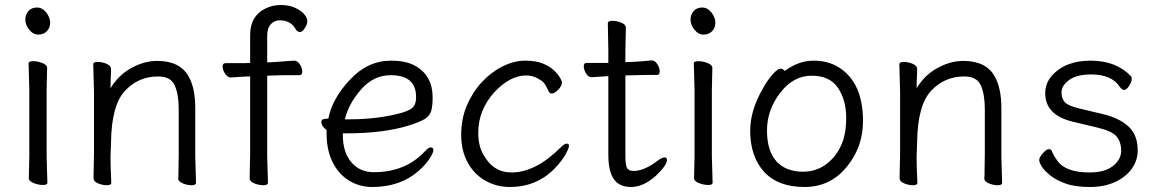

<svg xmlns="http://www.w3.org/2000/svg" viewBox="-20 -728 4617 766"><path d="M169 1Q169 10 151.5 10Q134 10 114.5 2.5Q95 -5 95 -17L97 -105V-368L94 -475Q94 -484 112 -484Q130 -484 149 -476.5Q168 -469 168 -457L166 -368V-105ZM164.5 -678Q180 -658 180 -637.5Q180 -617 167 -603.5Q154 -590 133 -590Q112 -590 96.5 -609.5Q81 -629 81 -649.5Q81 -670 93.5 -684Q106 -698 127.5 -698Q149 -698 164.5 -678Z M424 1Q424 11 406.5 11Q389 11 371 3.5Q353 -4 353 -17L355 -115V-364L352 -471Q352 -481 369.5 -481Q387 -481 405 -473.5Q423 -466 423 -453V-439Q421 -411 421 -376Q453 -429 504.5 -457Q556 -485 607 -485Q699 -485 733 -422Q759 -376 759 -297V-105L762 1Q762 11 744.5 11Q727 11 709 3.5Q691 -4 691 -16V-17Q692 -25 692 -44L693 -115V-293Q693 -352 677 -387.5Q661 -423 611 -423Q532 -423 478.5 -365.5Q425 -308 423 -162Q422 -129 421 -105V-89Q421 -59 424 1Z M1049 1Q1049 11 1031 11Q1013 11 994.5 3.5Q976 -4 976 -17L978 -116V-423H965L901 -419H900Q888 -419 878 -434Q868 -449 868 -462.5Q868 -476 880 -476H954L978 -477V-589Q978 -664 1039 -694Q1067 -708 1100 -708Q1133 -708 1157 -697Q1181 -686 1193.5 -671.5Q1206 -657 1206 -644Q1206 -631 1196 -615.5Q1186 -600 1176.5 -600Q1167 -600 1160 -611Q1141 -647 1095 -647Q1076 -647 1061 -632Q1046 -617 1046 -585V-479L1067 -480Q1079 -481 1096.5 -482Q1114 -483 1130 -484.5Q1146 -486 1153 -486H1154Q1167 -486 1176.5 -471Q1186 -456 1186 -442Q1186 -428 1174 -428H1117Q1091 -428 1078 -427L1046 -426V-105Z M1465 18Q1414 18 1372.5 -7.5Q1331 -33 1307 -81Q1283 -129 1283 -195V-209Q1262 -225 1262 -241Q1262 -254 1281 -254L1290 -255Q1305 -334 1376 -410Q1447 -486 1540 -486Q1602 -486 1639 -464Q1706 -425 1706 -340Q1706 -306 1700.5 -286Q1695 -266 1675 -253.5Q1655 -241 1610 -227Q1510 -196 1361 -196H1348V-186Q1348 -121 1381.5 -81Q1415 -41 1472 -41Q1598 -41 1676 -125Q1689 -140 1699 -140Q1709 -140 1709 -129.5Q1709 -119 1694.5 -96Q1680 -73 1650 -46Q1577 18 1465 18ZM1356 -252H1376Q1488 -252 1583 -278Q1619 -289 1629.5 -302Q1640 -315 1640 -341Q1640 -428 1539 -428Q1470 -428 1420 -370.5Q1370 -313 1356 -252Z M2014 18Q1962 18 1917.5 -6.5Q1873 -31 1846.5 -78.5Q1820 -126 1820 -190Q1820 -254 1842.5 -307Q1865 -360 1902 -400Q1939 -440 1985 -463Q2031 -486 2074.5 -486Q2118 -486 2146 -474.5Q2174 -463 2190.5 -447Q2207 -431 2214.5 -417.5Q2222 -404 2222 -401Q2222 -385 2207 -370Q2192 -355 2183 -355Q2174 -355 2171 -360Q2164 -374 2157 -387Q2150 -400 2139 -407Q2110 -427 2079 -427Q2015 -427 1952 -360Q1888 -288 1888 -199Q1888 -147 1908 -112Q1947 -40 2021 -40Q2117 -40 2217 -140Q2232 -155 2241 -155Q2250 -155 2250 -146Q2250 -137 2236 -111.5Q2222 -86 2193 -56Q2121 18 2014 18Z M2596 -26Q2546 18 2498 18Q2450 18 2428.5 -14Q2407 -46 2407 -110V-424H2402Q2401 -424 2341 -420H2340Q2327 -420 2318 -435Q2309 -450 2309 -463.5Q2309 -477 2320 -477H2407V-528L2405 -635Q2405 -645 2423 -645Q2441 -645 2459 -637.5Q2477 -630 2477 -617L2475 -528V-480L2503 -481Q2539 -483 2579 -487H2580Q2593 -487 2602.5 -472Q2612 -457 2612 -443Q2612 -429 2601 -429H2562Q2534 -429 2514 -428L2475 -427V-108Q2475 -68 2482 -57Q2489 -46 2508 -46Q2550 -46 2604 -87Q2621 -100 2631 -100Q2641 -100 2641 -90Q2641 -69 2596 -26Z M2823 1Q2823 10 2805.5 10Q2788 10 2768.5 2.5Q2749 -5 2749 -17L2751 -105V-368L2748 -475Q2748 -484 2766 -484Q2784 -484 2803 -476.5Q2822 -469 2822 -457L2820 -368V-105ZM2818.5 -678Q2834 -658 2834 -637.5Q2834 -617 2821 -603.5Q2808 -590 2787 -590Q2766 -590 2750.5 -609.5Q2735 -629 2735 -649.5Q2735 -670 2747.5 -684Q2760 -698 2781.5 -698Q2803 -698 2818.5 -678Z M3361 -66Q3295 18 3189.5 18Q3084 18 3028.5 -42.5Q2973 -103 2973 -207Q2973 -287 3023 -374Q3043 -410 3063 -432Q3083 -454 3093.5 -454Q3104 -454 3111 -445Q3166 -486 3226 -486Q3286 -486 3330 -457Q3423 -396 3423 -245Q3423 -143 3361 -66ZM3184 -43Q3233 -43 3271.5 -69.5Q3310 -96 3333 -142Q3356 -188 3356 -258Q3356 -328 3323.5 -377Q3291 -426 3218 -426Q3145 -426 3092.5 -357.5Q3040 -289 3040 -207.5Q3040 -126 3077.5 -84.5Q3115 -43 3184 -43Z M3640 1Q3640 11 3622.5 11Q3605 11 3587 3.5Q3569 -4 3569 -17L3571 -115V-364L3568 -471Q3568 -481 3585.5 -481Q3603 -481 3621 -473.5Q3639 -466 3639 -453V-439Q3637 -411 3637 -376Q3669 -429 3720.5 -457Q3772 -485 3823 -485Q3915 -485 3949 -422Q3975 -376 3975 -297V-105L3978 1Q3978 11 3960.5 11Q3943 11 3925 3.5Q3907 -4 3907 -16V-17Q3908 -25 3908 -44L3909 -115V-293Q3909 -352 3893 -387.5Q3877 -423 3827 -423Q3748 -423 3694.5 -365.5Q3641 -308 3639 -162Q3638 -129 3637 -105V-89Q3637 -59 3640 1Z M4327 -40Q4388 -40 4420.5 -66Q4453 -92 4453 -126.5Q4453 -161 4435 -183Q4417 -205 4362 -218L4262 -242Q4150 -268 4150 -356Q4150 -395 4175 -424Q4228 -486 4331 -486Q4434 -486 4493 -423Q4495 -421 4495 -411Q4495 -401 4484.5 -385Q4474 -369 4465.5 -369Q4457 -369 4447 -382Q4415 -431 4333 -431Q4275 -431 4245 -408.5Q4215 -386 4215 -360Q4215 -334 4228.5 -320Q4242 -306 4283 -296L4379 -273Q4444 -258 4481.5 -224Q4519 -190 4519 -128Q4519 -88 4495.5 -55Q4472 -22 4429 -2Q4386 18 4327.5 18Q4269 18 4230.5 4Q4192 -10 4169 -29Q4146 -48 4136 -64Q4126 -80 4126 -90Q4126 -100 4140.5 -116.5Q4155 -133 4164 -133Q4173 -133 4176 -126Q4184 -106 4199 -86Q4232 -40 4327 -40Z"/></svg>

Font: LXGW WenKai TC
Style: Regular
Weight: 400
Designer: LXGW / Fontworks Inc.
Foundry: LXGW / Fontworks Inc.
Version: Version 1.330